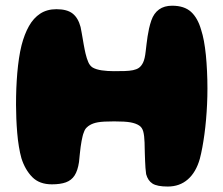

<svg xmlns="http://www.w3.org/2000/svg" viewBox="-20 -652 802 689"><path d="M581.9 17.4Q544.1 17.4 527.4 6.9Q510.8 -3.6 504.4 -27.1Q502.9 -37.5 502 -49.5Q501.1 -61.5 500.7 -73.9Q500.2 -86.4 499.8 -98.5Q499.4 -110.6 499.2 -121.4Q499.1 -132.1 498.8 -140.4Q498 -165.1 494.1 -179.9Q490.1 -194.8 479.4 -201.6Q467.5 -209.4 448.4 -212.9Q429.2 -216.4 389.8 -216.4Q369 -216.4 354.9 -215.6Q340.8 -214.8 331.2 -213.1Q321.8 -211.4 315.2 -209Q308.6 -206.6 303 -203.4Q296.6 -199.9 290.4 -193.7Q284.2 -187.5 280.9 -177.1Q278.2 -171 276.4 -163.1Q274.5 -155.1 272.7 -145.8Q270.9 -136.4 269.4 -125Q268 -113.6 266.5 -100.1Q265 -86.5 263.5 -70.4Q259 -39.9 247.7 -22.4Q236.4 -4.9 216.5 2.3Q196.6 9.5 166.2 9.5Q121.4 9.5 95.7 -16.6Q70 -42.8 56.9 -84Q51.6 -102.8 47.8 -126.1Q43.9 -149.4 41.8 -175.1Q39.6 -200.8 38.6 -226.4Q37.5 -252.1 37.5 -275.6Q37.5 -306.1 38.6 -335Q39.8 -363.9 42.1 -390.9Q44.5 -418 48.2 -442.9Q51.9 -467.8 57.4 -489.8Q67.6 -529.4 83.9 -558.3Q100.1 -587.2 124.4 -603.1Q148.8 -619 182.5 -619Q220.8 -619 240.7 -603.3Q260.6 -587.6 269.2 -554.9Q271.1 -545.6 273 -534.9Q274.9 -524.2 276.8 -513.3Q278.8 -502.4 280.4 -492.2Q282.1 -482.1 283.9 -473.9Q285.6 -465.6 286.9 -460.1Q291.2 -441.9 296.9 -428.9Q302.5 -415.9 312.8 -409.5Q325.5 -402.4 345.4 -399.5Q365.4 -396.6 388.8 -396.6Q410.6 -396.6 427.7 -397.1Q444.8 -397.6 457.4 -400.2Q470 -402.8 478.2 -408.4Q487.4 -414.8 493.6 -427.8Q499.9 -440.8 502.8 -467.8Q504.4 -480.6 505.9 -494Q507.5 -507.4 509.6 -521.4Q511.8 -535.5 514.9 -549.8Q518.1 -564 523 -578.5Q532 -604.6 550.8 -618.1Q569.5 -631.5 597.8 -631.5Q641.1 -631.5 665.4 -609.6Q689.6 -587.6 701.8 -544.9Q707.5 -527.6 711.8 -504.7Q716 -481.8 718.8 -454.3Q721.5 -426.9 722.9 -396.5Q724.4 -366.1 724.4 -334.1Q724.4 -306.2 723.1 -278.1Q721.8 -249.9 719.4 -222.6Q717 -195.4 713.6 -170.3Q710.2 -145.2 706.1 -123.1Q702 -100.9 697.1 -82.2Q683.5 -34 654.1 -8.3Q624.8 17.4 581.9 17.4Z"/></svg>

Font: Gluten Thin
Style: Regular
Weight: 100
Designer: Tyler Finck
Foundry: Etcetera Type Company
Version: Version 1.300